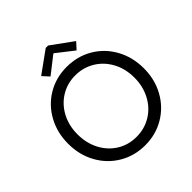

<svg xmlns="http://www.w3.org/2000/svg" viewBox="-238 -1089 1271 1271"><g transform="rotate(-45 398.0 -453.0)"><path d="M43.9 -360.4Q43.9 -463.9 89.8 -547.9Q135.7 -631.8 216.3 -679.7Q296.9 -727.5 396.5 -727.5Q497.1 -727.5 578.4 -679.7Q659.7 -631.8 705.8 -547.6Q752 -463.4 752 -359.4Q752 -255.4 705.6 -171.6Q659.2 -87.9 578.4 -40Q497.6 7.8 398.4 7.8Q298.8 7.8 217.8 -40Q136.7 -87.9 90.3 -171.9Q43.9 -255.9 43.9 -360.4ZM664.1 -360.4Q664.1 -442.9 628.9 -508.3Q593.8 -573.7 532.7 -610.6Q471.7 -647.5 396.5 -647.5Q322.8 -647.5 262.2 -610.6Q201.7 -573.7 166.7 -508.3Q131.8 -442.9 131.8 -360.4Q131.8 -278.3 166.3 -212.6Q200.7 -147 261 -109.6Q321.3 -72.3 396.5 -72.3Q472.7 -72.3 533.9 -109.9Q595.2 -147.5 629.6 -213.4Q664.1 -279.3 664.1 -360.4ZM234.4 -803.7 387.7 -914.1H410.2L562.5 -803.7L520.5 -757.8L400.4 -851.6H396.5L276.4 -757.8Z"/></g></svg>

Font: Reddit Sans Strawberry
Style: Regular
Weight: 400
Designer: Stephen Hutchings
Foundry: Reddit
Version: Version 1.013